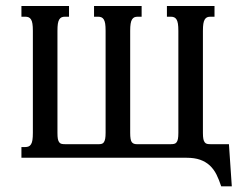

<svg xmlns="http://www.w3.org/2000/svg" viewBox="-20 -539 816 656"><path d="M673.3 -85Q673.3 -71.8 674.8 -64.2Q676.3 -56.6 679.7 -52.5Q683.1 -48.3 687.7 -47.4Q692.4 -46.4 699.2 -46.4H762.2L772 97.7H735.8Q728.5 75.2 719.5 57.1Q710.4 39.1 696.8 26.4Q683.1 13.7 663.8 6.8Q644.5 0 617.2 0H53.2V-36.6H66.4Q72.8 -36.6 77.6 -38.6Q82.5 -40.5 85.9 -45.9Q89.4 -51.3 90.8 -60.5Q92.3 -69.8 92.3 -85V-433.6Q92.3 -448.7 90.8 -458Q89.4 -467.3 85.9 -472.7Q82.5 -478 77.6 -480Q72.8 -481.9 66.4 -481.9H53.2V-518.6H215.8V-481.9H202.1Q195.3 -481.9 190.7 -480Q186 -478 182.6 -472.7Q179.2 -467.3 177.7 -458Q176.3 -448.7 176.3 -433.6V-85Q176.3 -71.8 177.7 -64.2Q179.2 -56.6 182.6 -52.5Q186 -48.3 190.7 -47.4Q195.3 -46.4 202.1 -46.4H318.8Q324.2 -46.4 328.4 -47.9Q332.5 -49.3 335.2 -53.5Q337.9 -57.6 339.4 -65.2Q340.8 -72.8 340.8 -85V-433.6Q340.8 -448.7 339.4 -458Q337.9 -467.3 334.5 -472.7Q331.1 -478 326.2 -480Q321.3 -481.9 314.9 -481.9H301.3V-518.6H463.9V-481.9H450.7Q443.8 -481.9 439.2 -480Q434.6 -478 431.2 -472.7Q427.7 -467.3 426.3 -458Q424.8 -448.7 424.8 -433.6V-85Q424.8 -60.5 430.2 -53.5Q435.5 -46.4 446.8 -46.4H563.5Q569.8 -46.4 574.7 -47.4Q579.6 -48.3 583 -52.5Q586.4 -56.6 587.9 -64.2Q589.4 -71.8 589.4 -85V-433.6Q589.4 -448.7 587.9 -458Q586.4 -467.3 583 -472.7Q579.6 -478 574.7 -480Q569.8 -481.9 563.5 -481.9H550.3V-518.6H712.9V-481.9H699.2Q692.4 -481.9 687.7 -480Q683.1 -478 679.7 -472.7Q676.3 -467.3 674.8 -458Q673.3 -448.7 673.3 -433.6Z"/></svg>

Font: Arian AMU Serif
Style: Regular
Weight: 400
Designer: Ruben Hakobyan (Tarumian)
Foundry: Ruben Hakobyan (Tarumian)
Version: Version 1.002